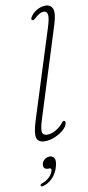

<svg xmlns="http://www.w3.org/2000/svg" viewBox="-105 -756 480 1042"><g transform="rotate(-10 135.5 -235.5)"><path d="M256.5 -608.5 102.5 -118.5Q84.5 -62.5 88.2 -44Q92 -25.5 117 -25.5Q138.5 -25.5 163.5 -40Q188.5 -54.5 204.5 -75.5Q210 -83.5 216 -83.5Q225.5 -83.5 224 -71.5Q221.5 -53 201.5 -35Q181.5 -17 153 -4.8Q124.5 7.5 96.5 7.5Q60.5 7.5 52.5 -18.5Q44.5 -44.5 66 -112.5L219.5 -598Q236 -650.5 231.8 -668.5Q227.5 -686.5 210 -686.5Q191.5 -686.5 164 -662Q158 -656.5 152.8 -653Q147.5 -649.5 143 -652Q134 -655.5 142.5 -669.5Q154 -688.5 177.2 -702.8Q200.5 -717 226.5 -717Q255.5 -717 265.2 -692.2Q275 -667.5 256.5 -608.5ZM87 157Q72.5 157 66.2 148Q60 139 63.5 126Q67 112 79.2 102.8Q91.5 93.5 106.5 93.5Q123 93.5 131.2 106.8Q139.5 120 131 152Q121.5 188.5 98.2 212.8Q75 237 45 245Q33 248.5 31.5 241Q30.5 232.5 42 229.5Q65 222 82 205.2Q99 188.5 103.5 170Q107 157 95 157Z"/></g></svg>

Font: Fraunces 9pt S050 Thin
Style: Italic
Weight: 100
Italic angle: -16°
Version: Version 1.000; ttfautohint (v1.8.3)